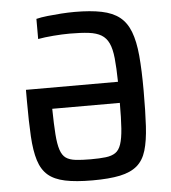

<svg xmlns="http://www.w3.org/2000/svg" viewBox="-51 -743 709 798"><g transform="rotate(-5 303.5 -344.0)"><path d="M303 8Q234 8 189 -1.5Q144 -11 118 -33.5Q92 -56 79.5 -96Q67 -136 63.5 -197Q60 -258 60 -344V-391H444Q443 -450 439 -489.5Q435 -529 424 -552.5Q413 -576 393 -588Q373 -600 341 -604Q309 -608 262 -608Q231 -608 193.5 -605Q156 -602 129 -597V-681Q149 -686 176.5 -689Q204 -692 233.5 -694Q263 -696 290 -696Q356 -696 402 -686.5Q448 -677 476.5 -654.5Q505 -632 520.5 -592Q536 -552 541.5 -491Q547 -430 547 -344Q547 -258 543.5 -197Q540 -136 528 -96Q516 -56 489.5 -33.5Q463 -11 418 -1.5Q373 8 303 8ZM303 -80Q341 -80 366 -83Q391 -86 406.5 -96.5Q422 -107 430 -131Q438 -155 441 -196.5Q444 -238 444 -303H162Q163 -238 166 -196.5Q169 -155 177 -131Q185 -107 200 -96.5Q215 -86 240.5 -83Q266 -80 303 -80Z"/></g></svg>

Font: Saira SemiCondensed Medium
Style: Regular
Weight: 500
Width: 4
Designer: Hector Gatti with collaboration of the Omnibus-Type team
Foundry: Omnibus-Type
Version: Version 1.101